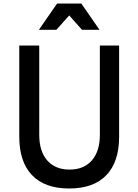

<svg xmlns="http://www.w3.org/2000/svg" viewBox="-20 -1060 790 1096"><path d="M204 -800V-290Q204 -197 249.5 -144.5Q295 -92 377 -92Q459 -92 504.5 -144.5Q550 -197 550 -290V-800H660V-280Q660 -136 587 -60Q514 16 375 16Q236 16 163 -60Q90 -136 90 -280V-800ZM306 -1040H444L548 -890H448L342 -1009H408L302 -890H202Z"/></svg>

Font: Martian Mono VF sWd Rg
Style: Regular
Weight: 400
Width: 6
Monospace: yes
Designer: Roman Shamin
Foundry: Evil Martians
Version: Version 1.100